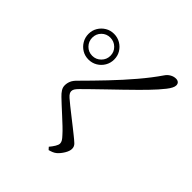

<svg xmlns="http://www.w3.org/2000/svg" viewBox="-99 -977 1199 1199"><g transform="rotate(-45 500.0 -377.5)"><path d="M627.8 -571.6Q627.8 -603.2 643.1 -628.6Q658.5 -654 684.4 -669.3Q710.3 -684.7 741.7 -684.7Q773.4 -684.7 798.8 -669.3Q824.2 -654 839.5 -628.6Q854.8 -603.2 854.8 -571.6Q854.8 -540.1 839.5 -514.2Q824.2 -488.3 798.8 -473Q773.4 -457.7 741.7 -457.7Q710.3 -457.7 684.4 -473Q658.5 -488.3 643.1 -514.2Q627.8 -540.1 627.8 -571.6ZM661 -571.6Q661 -538.2 684.7 -514.5Q708.4 -490.8 741.7 -490.8Q775.3 -490.8 798.5 -514.5Q821.7 -538.2 821.7 -571.6Q821.7 -605.1 798.5 -628.3Q775.3 -651.5 741.7 -651.5Q708.4 -651.5 684.7 -628.3Q661 -605.1 661 -571.6ZM52.3 -347.5 67.8 -361.6Q85.7 -346.4 102.8 -336.1Q119.9 -325.7 131.9 -325.7Q142.9 -325.7 153.9 -332.4Q165 -339.2 179.4 -353Q197.1 -368.4 219.6 -392.2Q242.1 -416 265.8 -441.9Q289.5 -467.7 310.4 -490.5Q331.3 -513.3 343.7 -525.8Q359.2 -542.3 375.2 -552.4Q391.3 -562.6 409.5 -562.6Q429 -562.6 447.9 -554.7Q466.8 -546.8 488.5 -524Q551.8 -460.8 621.2 -394.6Q690.6 -328.4 760 -269.4Q829.5 -210.4 891.2 -168.2Q909.4 -156.5 920 -138.1Q930.6 -119.7 930.6 -100.6Q930.6 -86.4 923.2 -77.8Q915.8 -69.2 901.4 -69.2Q880.5 -69.2 844.1 -97.7Q807.7 -126.2 757.4 -174.7Q738.8 -193.1 709.4 -222.4Q680.1 -251.7 645.9 -287.2Q611.7 -322.7 576.6 -359.1Q541.5 -395.5 510.2 -427.6Q478.8 -459.7 456.2 -482.4Q441.9 -496.6 432.1 -502.4Q422.3 -508.1 411.9 -508.1Q404.2 -508.1 395.1 -503.1Q386 -498.2 374.2 -484.8Q362.2 -471.2 343.2 -447.5Q324.3 -423.9 303.1 -396.8Q281.9 -369.7 262 -344.5Q242 -319.4 228.1 -302Q209.9 -279.1 196 -264.2Q182.1 -249.2 161.4 -249.2Q141.6 -249.2 116.1 -264.6Q90.7 -280 75.2 -298Q66.6 -307.9 61.3 -320.7Q56 -333.5 52.3 -347.5Z"/></g></svg>

Font: Early Summer Mincho VF
Style: Regular
Weight: 250
Designer: GuiWonder
Version: Version 1.002